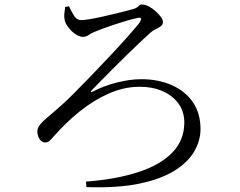

<svg xmlns="http://www.w3.org/2000/svg" viewBox="-20 -774 1040 831"><path d="M278.5 -746.9 262 -743.8Q259.7 -730.1 258.4 -714.4Q257 -698.6 260.2 -685.7Q262.5 -675.3 270.7 -662.8Q278.8 -650.3 290.2 -639.3Q301.5 -628.3 314.7 -621.4Q327.9 -614.5 339.4 -614.5Q352.3 -614.5 363.4 -622.3Q374.5 -630 389.3 -636.2Q403.7 -642.5 428.1 -651.4Q452.5 -660.3 479.7 -669.1Q506.9 -678 531 -685.1Q555.1 -692.2 569.9 -695.2Q589.5 -700.2 590.2 -693.4Q591 -686.5 581.7 -672.9Q568.8 -656.7 538.2 -621.9Q507.7 -587.1 466.7 -543.2Q425.7 -499.3 381.5 -453.3Q337.3 -407.3 297.8 -367.8Q258.4 -328.3 230.1 -304.4Q206.8 -283.8 186.5 -267Q166.3 -250.3 154 -235.6Q141.7 -220.9 141.7 -205.6Q141.7 -186.5 151.5 -172Q161.3 -157.4 174.7 -157.4Q186.9 -157.4 194.9 -164.8Q202.9 -172.2 213.7 -184.9Q263.8 -242.1 323.7 -290.7Q383.7 -339.4 450.2 -368.9Q516.7 -398.5 584.5 -398.5Q640.5 -398.5 684.3 -379.2Q728.1 -359.8 752.9 -325.2Q777.7 -290.6 777.7 -243.7Q777.7 -167 725.6 -113.5Q673.5 -60 578 -28.9Q482.4 2.2 352 12.1L354.2 35.8Q490.4 40.5 585.1 20.4Q679.7 0.2 737.3 -36.5Q794.9 -73.3 821.4 -119.8Q847.8 -166.3 847.8 -215.1Q847.8 -284.3 814.4 -332.3Q781 -380.3 722.9 -405.7Q664.7 -431.2 591.9 -431.2Q542.1 -431.2 486 -416.9Q429.9 -402.6 382.2 -378.1Q374.8 -374.5 373.1 -375.9Q371.4 -377.4 377.8 -383.9Q390.5 -397.7 415 -422.3Q439.5 -447 469.7 -477.4Q500 -507.7 531.3 -538.4Q562.7 -569.1 589.1 -593.9Q615.5 -618.7 630.9 -632.6Q641.3 -641.8 653.9 -647.5Q666.5 -653.2 675.9 -660.5Q685.2 -667.8 685.2 -679.1Q685.2 -688.4 675.8 -701.3Q666.4 -714.2 652.5 -726.4Q638.6 -738.6 623.2 -746.5Q607.8 -754.4 594.7 -754.4Q585.5 -754.4 578.6 -746.7Q571.6 -739 555.2 -734.5Q544.1 -731.3 521.7 -725.6Q499.3 -719.9 471.8 -713.2Q444.4 -706.5 416.4 -700.4Q388.4 -694.3 365.7 -690.6Q342.9 -687 331.2 -687Q312.2 -687 300.3 -706.1Q288.4 -725.1 278.5 -746.9Z"/></svg>

Font: Noto Serif HK
Style: Regular
Weight: 200
Designer: Ryoko NISHIZUKA 西塚涼子 (kana & ideographs); Frank Grießhammer (Latin, Greek & Cyrillic); Wenlong ZHANG 张文龙 (bopomofo); San
Foundry: Adobe
Version: Version 2.001;hotconv 1.1.0;makeotfexe 2.6.0